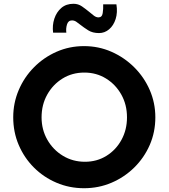

<svg xmlns="http://www.w3.org/2000/svg" viewBox="-20 -988 892 1016"><path d="M50 -367.5Q50 -443 78.9 -511.1Q107.8 -579.3 159.5 -631.6Q211.2 -684 279.1 -714Q347 -744 424.5 -744Q502 -744 570 -714Q638 -684 690.5 -631.7Q742.9 -579.4 772.5 -511.4Q802 -443.3 802 -367.2Q802 -289 772.5 -221.1Q742.9 -153.3 690.5 -101.6Q638 -50 570 -21Q502 8 424.7 8Q347.3 8 279.2 -21Q211 -50 159.5 -101.5Q108 -153 79 -221Q50 -288.9 50 -367.5ZM200 -367Q200 -302.1 230.4 -248.6Q260.9 -195.1 313 -163.6Q365.2 -132 429.5 -132Q493 -132 543.5 -163.5Q594 -195 623 -248.3Q652 -301.5 652 -367Q652 -434 622 -487.5Q592 -541 541 -572.5Q490 -604 426.4 -604Q362 -604 311 -572.5Q260 -541 230 -487.5Q200 -434 200 -367ZM504 -813Q470 -813 447 -827.5Q424 -842 405 -857Q394 -866 383.5 -873Q373 -880 361 -880Q341 -880 334.5 -858.5Q328 -837 331 -815H261Q256 -854 267.5 -889Q279 -924 304.5 -946Q330 -968 369 -968Q394 -968 414 -954Q434 -940 451 -926Q465 -914 477 -905Q489 -896 501 -896Q520 -896 523.5 -918.5Q527 -941 526 -965H596Q603 -922 592 -887.5Q581 -853 557.5 -833Q534 -813 504 -813Z"/></svg>

Font: Reem Kufi
Style: Regular
Weight: 400
Designer: Khaled Hosny
Version: Version 1.6